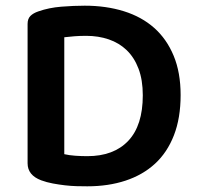

<svg xmlns="http://www.w3.org/2000/svg" viewBox="-20 -641 699 675"><path d="M482 -306Q482 -360 467 -399.5Q452 -439 425.5 -464.5Q399 -490 362.5 -502.5Q326 -515 283 -515Q260 -515 241.5 -513.5Q223 -512 206 -510V-99Q223 -95 244.5 -93.5Q266 -92 287 -92Q380 -92 431 -146Q482 -200 482 -306ZM615 -307Q615 -226 591.5 -165.5Q568 -105 525 -65.5Q482 -26 421.5 -6Q361 14 287 14Q270 14 250 13.5Q230 13 208.5 10.5Q187 8 165.5 4Q144 0 125 -7Q77 -25 77 -67V-557Q77 -575 87 -585Q97 -595 115 -601Q152 -614 195.5 -617.5Q239 -621 278 -621Q353 -621 415.5 -601.5Q478 -582 522 -543Q566 -504 590.5 -445Q615 -386 615 -307Z"/></svg>

Font: Baloo Bhai 2 SemiBold
Style: Regular
Weight: 600
Designer: Supriya Tembe, Noopur Datye and Ek Type
Foundry: Ek Type
Version: Version 1.640;PS 1.000;hotconv 16.6.51;makeotf.lib2.5.65220;